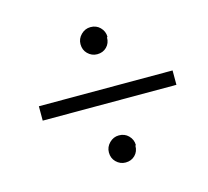

<svg xmlns="http://www.w3.org/2000/svg" viewBox="-76 -652 700 645"><g transform="rotate(-15 274.0 -330.0)"><path d="M336 -519 334 -517Q334 -497 321 -484Q308 -471 288 -471Q269 -471 255 -485Q242 -498 242 -518Q242 -537 256 -551Q270 -565 289 -565Q309 -565 322 -552Q336 -538 336 -519ZM334 -143 332 -141Q332 -121 319 -108Q306 -95 286 -95Q267 -95 253 -109Q240 -122 240 -142Q240 -161 254 -175Q268 -189 287 -189Q307 -189 320 -176Q334 -162 334 -143ZM518 -353V-303H53V-353Z"/></g></svg>

Font: Libra Serif Modern
Style: Italic
Weight: 400
Italic angle: -12°
Designer: Stefan Peev, Context Ltd
Foundry: Stefan Peev, Context Ltd
Version: Version 1.000